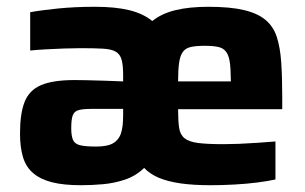

<svg xmlns="http://www.w3.org/2000/svg" viewBox="-20 -538 900 566"><path d="M219 8Q168 8 134 -0.5Q100 -9 78.5 -27Q57 -45 48 -74Q39 -103 39 -145Q39 -203 52.5 -237.5Q66 -272 101 -287Q136 -302 200 -302Q212 -302 237 -301.5Q262 -301 291 -300Q320 -299 343 -298V-317Q343 -346 338.5 -362Q334 -378 321.5 -385.5Q309 -393 284 -394.5Q259 -396 218 -396Q197 -396 169 -395Q141 -394 114 -392.5Q87 -391 69 -389V-502Q102 -508 151.5 -513Q201 -518 261 -518Q320 -518 361 -508Q402 -498 429 -476Q456 -498 497 -508Q538 -518 594 -518Q658 -518 698.5 -508.5Q739 -499 762.5 -479.5Q786 -460 796 -429Q806 -398 809 -354.5Q812 -311 812 -254V-216H505Q505 -182 508 -161.5Q511 -141 524 -130.5Q537 -120 564 -116.5Q591 -113 639 -113Q658 -113 684 -114Q710 -115 738.5 -117Q767 -119 792 -121V-9Q770 -4 738.5 0Q707 4 671 6Q635 8 601 8Q549 8 511.5 2.5Q474 -3 448 -14Q422 -25 405 -43Q380 -19 348.5 -8.5Q317 2 284 5Q251 8 219 8ZM262 -106Q283 -106 297.5 -109.5Q312 -113 321.5 -121.5Q331 -130 336 -143Q340 -155 341.5 -168.5Q343 -182 343 -199V-217H250Q225 -217 212 -213.5Q199 -210 194.5 -198Q190 -186 190 -160Q190 -138 195 -126Q200 -114 215.5 -110Q231 -106 262 -106ZM661 -251Q661 -303 659.5 -333.5Q658 -364 650.5 -379Q643 -394 627.5 -398.5Q612 -403 584 -403Q558 -403 542.5 -399.5Q527 -396 519 -385Q511 -374 508 -353Q505 -332 505 -298H705Z"/></svg>

Font: Saira Thin
Style: Bold
Weight: 700
Version: Version 1.101